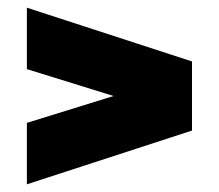

<svg xmlns="http://www.w3.org/2000/svg" viewBox="-20 -562 570 500"><path d="M50 -542 480 -402V-222L50 -82V-242L437 -362V-262L50 -382Z"/></svg>

Font: Changa ExtraBold
Style: Regular
Weight: 800
Designer: Eduardo Rodriguez Tunni
Foundry: Eduardo Rodriguez Tunni
Version: Version 3.002; ttfautohint (v1.8.2)